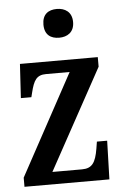

<svg xmlns="http://www.w3.org/2000/svg" viewBox="-54 -800 531 838"><g transform="rotate(-5 211.5 -380.5)"><path d="M227 -635C262 -635 293 -653 293 -698C293 -743 262 -761 227 -761C190 -761 163 -743 163 -698C163 -653 190 -635 227 -635ZM19 0H391L396 -169H351L346 -138C336 -78 320 -54 276 -54H146L387 -494V-536H46L37 -387H83L88 -407C101 -460 114 -482 156 -482H259L19 -40Z"/></g></svg>

Font: Noto Serif Lao ExtraCondensed SemiBold
Style: Regular
Weight: 600
Width: 2
Designer: Monotype Design Team
Foundry: Monotype Imaging Inc.
Version: Version 2.003